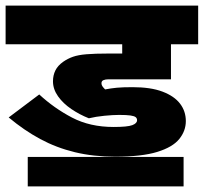

<svg xmlns="http://www.w3.org/2000/svg" viewBox="-20 -642 727 685"><path d="M405 -232Q383 -232 352.5 -229Q322 -226 297 -220Q264 -233 234.5 -253Q205 -273 187 -298.5Q169 -324 169 -352Q169 -373 177.5 -390.5Q186 -408 206 -422Q222 -433 240.5 -439.5Q259 -446 289 -448.5Q319 -451 367 -451H416V-484H0V-622H687V-484H590V-359H366Q356 -359 349 -356Q342 -353 342 -345Q342 -339 345.5 -334Q349 -329 355 -323Q376 -327 396.5 -329Q417 -331 453 -331Q518 -331 560 -315Q602 -299 622.5 -272Q643 -245 643 -210Q643 -175 619.5 -146Q596 -117 541 -100Q486 -83 391 -83Q313 -83 247 -99Q181 -115 123.5 -146Q66 -177 11 -223L120 -305Q173 -256 237 -222.5Q301 -189 385 -189Q435 -189 452 -195.5Q469 -202 469 -213Q469 -220 464 -224Q459 -228 445.5 -230Q432 -232 405 -232ZM79 -82H635V23H79Z"/></svg>

Font: Noto Sans Devanagari Black
Style: Regular
Weight: 900
Version: Version 2.003